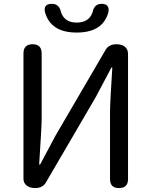

<svg xmlns="http://www.w3.org/2000/svg" viewBox="-20 -959 772 979"><path d="M632.8 -683.6V-45.9Q632.8 0 586.9 0Q541 0 541 -45.9V-384.8Q541 -436.5 552.7 -614.3H547.9L468.8 -464.8L213.9 -28.3Q197.3 0 159.2 0Q132.8 0 116.2 -12.7Q99.6 -25.4 99.6 -48.8V-686.5Q99.6 -733.4 146.5 -733.4Q192.4 -733.4 192.4 -686.5V-351.6Q192.4 -313.5 179.7 -120.1H184.6L263.7 -268.6L518.6 -705.1Q535.2 -733.4 574.2 -733.4Q600.6 -733.4 616.7 -720.7Q632.8 -708 632.8 -683.6ZM533.2 -898.4Q505.9 -793 371.1 -793Q237.3 -793 209 -898.4Q201.2 -939.5 244.1 -939.5Q283.2 -939.5 291 -896.5Q309.6 -843.8 371.1 -843.8Q433.6 -843.8 452.1 -896.5Q460 -939.5 498 -939.5Q539.1 -939.5 533.2 -898.4Z"/></svg>

Font: GenSenMaruGothic TW TTF Regular
Style: Regular
Weight: 400
Version: Version 1.301